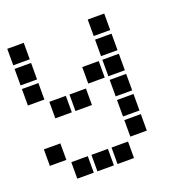

<svg xmlns="http://www.w3.org/2000/svg" viewBox="-124 -599 848 897"><g transform="rotate(-20 300.0 -150.0)"><path d="M10 -491Q9 -491 9 -491Q9 -491 9 -490V-410Q9 -409 9 -409Q9 -409 10 -409H90Q91 -409 91 -409Q91 -409 91 -410V-490Q91 -491 91 -491Q91 -491 90 -491ZM410 -491Q409 -491 409 -491Q409 -491 409 -490V-410Q409 -409 409 -409Q409 -409 410 -409H490Q491 -409 491 -409Q491 -409 491 -410V-490Q491 -491 491 -491Q491 -491 490 -491ZM10 -391Q9 -391 9 -391Q9 -391 9 -390V-310Q9 -309 9 -309Q9 -309 10 -309H90Q91 -309 91 -309Q91 -309 91 -310V-390Q91 -391 91 -391Q91 -391 90 -391ZM410 -391Q409 -391 409 -391Q409 -391 409 -390V-310Q409 -309 409 -309Q409 -309 410 -309H490Q491 -309 491 -309Q491 -309 491 -310V-390Q491 -391 491 -391Q491 -391 490 -391ZM10 -291Q9 -291 9 -291Q9 -291 9 -290V-210Q9 -209 9 -209Q9 -209 10 -209H90Q91 -209 91 -209Q91 -209 91 -210V-290Q91 -291 91 -291Q91 -291 90 -291ZM310 -291Q309 -291 309 -291Q309 -291 309 -290V-210Q309 -209 309 -209Q309 -209 310 -209H390Q391 -209 391 -209Q391 -209 391 -210V-290Q391 -291 391 -291Q391 -291 390 -291ZM410 -291Q409 -291 409 -291Q409 -291 409 -290V-210Q409 -209 409 -209Q409 -209 410 -209H490Q491 -209 491 -209Q491 -209 491 -210V-290Q491 -291 491 -291Q491 -291 490 -291ZM110 -191Q109 -191 109 -191Q109 -191 109 -190V-110Q109 -109 109 -109Q109 -109 110 -109H190Q191 -109 191 -109Q191 -109 191 -110V-190Q191 -191 191 -191Q191 -191 190 -191ZM210 -191Q209 -191 209 -191Q209 -191 209 -190V-110Q209 -109 209 -109Q209 -109 210 -109H290Q291 -109 291 -109Q291 -109 291 -110V-190Q291 -191 291 -191Q291 -191 290 -191ZM410 -191Q409 -191 409 -191Q409 -191 409 -190V-110Q409 -109 409 -109Q409 -109 410 -109H490Q491 -109 491 -109Q491 -109 491 -110V-190Q491 -191 491 -191Q491 -191 490 -191ZM410 -91Q409 -91 409 -91Q409 -91 409 -90V-10Q409 -9 409 -9Q409 -9 410 -9H490Q491 -9 491 -9Q491 -9 491 -10V-90Q491 -91 491 -91Q491 -91 490 -91ZM10 9Q9 9 9 9Q9 9 9 10V90Q9 91 9 91Q9 91 10 91H90Q91 91 91 91Q91 91 91 90V10Q91 9 91 9Q91 9 90 9ZM410 9Q409 9 409 9Q409 9 409 10V90Q409 91 409 91Q409 91 410 91H490Q491 91 491 91Q491 91 491 90V10Q491 9 491 9Q491 9 490 9ZM110 109Q109 109 109 109Q109 109 109 110V190Q109 191 109 191Q109 191 110 191H190Q191 191 191 191Q191 191 191 190V110Q191 109 191 109Q191 109 190 109ZM210 109Q209 109 209 109Q209 109 209 110V190Q209 191 209 191Q209 191 210 191H290Q291 191 291 191Q291 191 291 190V110Q291 109 291 109Q291 109 290 109ZM310 109Q309 109 309 109Q309 109 309 110V190Q309 191 309 191Q309 191 310 191H390Q391 191 391 191Q391 191 391 190V110Q391 109 391 109Q391 109 390 109Z"/></g></svg>

Font: Doto Black ExtraBold
Style: Regular
Weight: 800
Monospace: yes
Version: Version 1.000